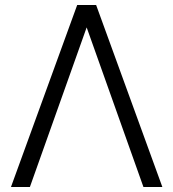

<svg xmlns="http://www.w3.org/2000/svg" viewBox="-20 -749 696 771"><path d="M290 -729H366L632 2H556L328 -639L100 2H24Z"/></svg>

Font: Sinter Normal
Style: Regular
Weight: 350
Foundry: Adobe & rsms
Version: Version 1.000